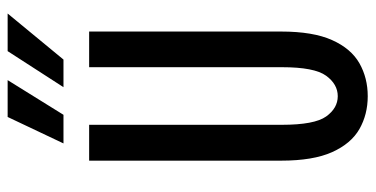

<svg xmlns="http://www.w3.org/2000/svg" viewBox="-254 -694 959 490"><g transform="rotate(-90 225.0 -448.5)"><path d="M225 11Q178.5 11 141.2 -10.2Q104 -31.5 82.2 -80Q60.5 -128.5 60.5 -210V-700H152V-208Q152 -125 173.2 -95.2Q194.5 -65.5 225 -65.5Q255.5 -65.5 277.2 -95.2Q299 -125 299 -208V-700H390V-210Q390 -128.5 368.2 -80Q346.5 -31.5 309 -10.2Q271.5 11 225 11ZM248 -765.5 340 -908H436L318.5 -765.5ZM104.5 -765.5 172 -908H266L177.5 -765.5Z"/></g></svg>

Font: Trispace Condensed
Style: Regular
Weight: 400
Width: 3
Designer: Tyler Finck
Foundry: Etcetera Type Company
Version: Version 1.210; ttfautohint (v1.8.3)